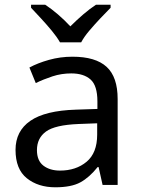

<svg xmlns="http://www.w3.org/2000/svg" viewBox="-20 -786 601 816"><path d="M288 -545Q386 -545 433 -502Q480 -459 480 -365V0H416L399 -76H395Q360 -32 321.5 -11Q283 10 215 10Q142 10 94 -28.5Q46 -67 46 -149Q46 -229 109 -272.5Q172 -316 303 -320L394 -323V-355Q394 -422 365 -448Q336 -474 283 -474Q241 -474 203 -461.5Q165 -449 132 -433L105 -499Q140 -518 188 -531.5Q236 -545 288 -545ZM314 -259Q214 -255 175.5 -227Q137 -199 137 -148Q137 -103 164.5 -82Q192 -61 235 -61Q303 -61 348 -98.5Q393 -136 393 -214V-262ZM235 -606Q222 -629 200 -655.5Q178 -682 154 -708Q130 -734 112 -753V-766H172Q198 -749 226 -725Q254 -701 279 -674Q306 -701 334 -725Q362 -749 388 -766H450V-753Q431 -734 406.5 -708Q382 -682 359.5 -655.5Q337 -629 325 -606Z"/></svg>

Font: Noto Sans Ugaritic
Style: Regular
Weight: 400
Designer: Monotype Design Team
Foundry: Monotype Imaging Inc.
Version: Version 2.001; ttfautohint (v1.8.4.7-5d5b)